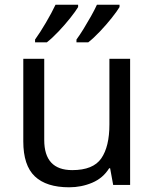

<svg xmlns="http://www.w3.org/2000/svg" viewBox="-20 -786 658 816"><path d="M533 -536V0H461L448 -71H444Q418 -29 372 -9.5Q326 10 274 10Q177 10 128 -36.5Q79 -83 79 -185V-536H168V-191Q168 -63 287 -63Q376 -63 410.5 -113Q445 -163 445 -257V-536ZM488 -756Q478 -739 455 -710Q432 -681 405 -652.5Q378 -624 355 -606H305V-618Q319 -637 335 -663Q351 -689 366.5 -716.5Q382 -744 392 -766H488ZM312 -756Q302 -739 279 -710Q256 -681 229 -652.5Q202 -624 179 -606H129V-618Q150 -647 175 -689.5Q200 -732 216 -766H312Z"/></svg>

Font: Noto Sans Lydian
Style: Regular
Weight: 400
Designer: Monotype Design Team
Foundry: Monotype Imaging Inc.
Version: Version 2.002; ttfautohint (v1.8.4.7-5d5b)